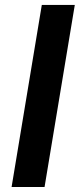

<svg xmlns="http://www.w3.org/2000/svg" viewBox="-20 -747 319 767"><path d="M278.8 -727.3 158 0H26.3L147 -727.3Z"/></svg>

Font: Inter UI Semi Bold
Style: Italic
Weight: 600
Italic angle: -9.39999°
Designer: Rasmus Andersson
Foundry: rsms
Version: 3.2;8d6f07862